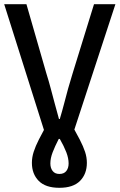

<svg xmlns="http://www.w3.org/2000/svg" viewBox="-22 -675 570 915"><path d="M261 220Q195 220 162.5 187Q130 154 130 101Q130 75 138.5 48.5Q147 22 163.5 -10.5Q180 -43 204 -87L194 -35L-2 -655H104L199 -325Q211 -287 220 -252.5Q229 -218 238.5 -183Q248 -148 259 -108H263Q275 -148 284 -183Q293 -218 302.5 -252.5Q312 -287 324 -325L426 -655H528L325 -35L317 -86Q341 -43 358 -10Q375 23 383.5 49Q392 75 392 101Q392 154 359.5 187Q327 220 261 220ZM261 154Q283 154 294 140Q305 126 305 104Q305 79 294 50.5Q283 22 263 -13H258Q240 22 229 50.5Q218 79 218 104Q218 126 229 140Q240 154 261 154Z"/></svg>

Font: Source Sans 3 ExtraLight Medium
Style: Regular
Weight: 500
Version: Version 3.052;hotconv 1.1.0;makeotfexe 2.6.0